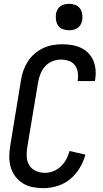

<svg xmlns="http://www.w3.org/2000/svg" viewBox="-20 -974 540 1002"><path d="M207 8Q178 8 150 2.5Q122 -3 99 -17.5Q76 -32 59.5 -54Q43 -76 35.5 -103Q28 -130 28.5 -159Q29 -188 34 -217L90 -559Q94 -584 103 -608.5Q112 -633 126.5 -655Q141 -677 161.5 -694.5Q182 -712 205.5 -723Q229 -734 254.5 -738.5Q280 -743 305 -743Q330 -743 354.5 -739Q379 -735 401 -725Q423 -715 440 -698Q457 -681 466.5 -659Q476 -637 478.5 -612Q481 -587 477 -561L475 -551H385L386 -557Q389 -578 385.5 -598.5Q382 -619 370 -634.5Q358 -650 338.5 -656.5Q319 -663 297 -663Q276 -663 254 -654.5Q232 -646 216 -628.5Q200 -611 191.5 -589.5Q183 -568 179 -546L122 -204Q118 -179 119.5 -154.5Q121 -130 133.5 -110.5Q146 -91 168 -81.5Q190 -72 215 -72Q237 -72 258.5 -80.5Q280 -89 297.5 -105.5Q315 -122 326 -143Q337 -164 343 -186L426 -167Q416 -131 396 -97.5Q376 -64 346.5 -39.5Q317 -15 280 -3.5Q243 8 207 8ZM340 -816Q324 -816 308.5 -821.5Q293 -827 284 -839.5Q275 -852 272.5 -868.5Q270 -885 272 -902Q274 -913 280 -924Q286 -935 296 -942Q306 -949 317.5 -951.5Q329 -954 341 -954Q357 -954 372.5 -948.5Q388 -943 397 -930.5Q406 -918 409 -901.5Q412 -885 409 -868Q407 -857 401 -846Q395 -835 385 -828Q375 -821 363.5 -818.5Q352 -816 340 -816Z"/></svg>

Font: Iosevka Medium
Style: Italic
Weight: 500
Italic angle: -9°
Monospace: yes
Designer: Belleve Invis
Foundry: Belleve Invis
Version: Version 32.5.0; ttfautohint (v1.8.4)